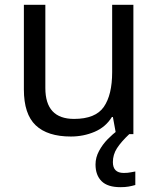

<svg xmlns="http://www.w3.org/2000/svg" viewBox="-20 -556 658 796"><path d="M533 -536V0H461L448 -71H444Q418 -29 372 -9.5Q326 10 274 10Q177 10 128 -36.5Q79 -83 79 -185V-536H168V-191Q168 -63 287 -63Q376 -63 410.5 -113Q445 -163 445 -257V-536ZM448 116Q448 161 493 161Q510 161 521.5 158.5Q533 156 541 155V211Q527 215 513 217.5Q499 220 479 220Q426 220 401 195Q376 170 376 126Q376 97 390.5 70Q405 43 426.5 21Q448 -1 468 -15L516 0Q482 32 465 58.5Q448 85 448 116Z"/></svg>

Font: Noto Sans Gothic
Style: Regular
Weight: 400
Designer: Monotype Design Team
Foundry: Monotype Imaging Inc.
Version: Version 2.001; ttfautohint (v1.8.4.7-5d5b)